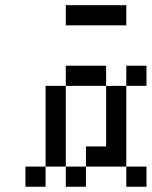

<svg xmlns="http://www.w3.org/2000/svg" viewBox="-20 -712 578 732"><path d="M76.9 -76.9H153.8V0H76.9ZM153.8 -153.8H230.8V-76.9H153.8ZM153.8 -230.8H230.8V-153.8H153.8ZM153.8 -307.7H230.8V-230.8H153.8ZM153.8 -384.6H230.8V-307.7H153.8ZM230.8 -461.5H307.7V-384.6H230.8ZM307.7 -461.5H384.6V-384.6H307.7ZM461.5 -461.5H538.5V-384.6H461.5ZM384.6 -384.6H461.5V-307.7H384.6ZM384.6 -307.7H461.5V-230.8H384.6ZM384.6 -230.8H461.5V-153.8H384.6ZM384.6 -153.8H461.5V-76.9H384.6ZM230.8 -76.9H307.7V0H230.8ZM307.7 -153.8H384.6V-76.9H307.7ZM461.5 -76.9H538.5V0H461.5ZM307.7 -692.3H384.6V-615.4H307.7ZM230.8 -692.3H307.7V-615.4H230.8ZM384.6 -692.3H461.5V-615.4H384.6Z"/></svg>

Font: Jacquarda Bastarda 9
Style: Regular
Weight: 400
Designer: Sarah Cadigan-Fried
Version: Version 1.000; ttfautohint (v1.8.4.7-5d5b)